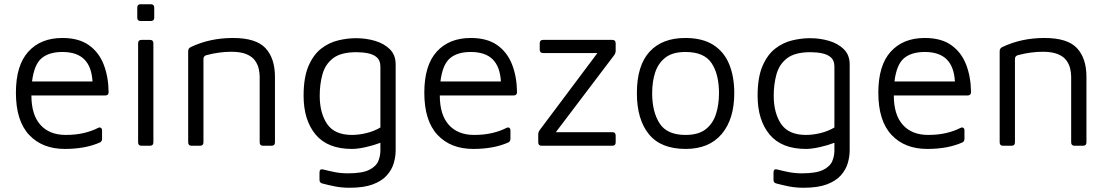

<svg xmlns="http://www.w3.org/2000/svg" viewBox="-20 -687 5221 905"><path d="M286 15Q179 15 117 -51.5Q55 -118 55 -250Q55 -379 113.5 -443.5Q172 -508 274 -508Q351 -508 398.5 -474.5Q446 -441 468.5 -383.5Q491 -326 492 -253Q492 -237 476 -237H128Q128 -146 170.5 -98.5Q213 -51 290 -51Q337 -51 375 -60Q413 -69 442 -84Q450 -88 455.5 -84.5Q461 -81 461 -72V-33Q461 -21 452 -16Q383 15 286 15ZM274 -442Q211 -442 176 -412.5Q141 -383 131 -303H416Q412 -373 377 -407.5Q342 -442 274 -442Z M643 -588Q627 -588 627 -604V-651Q627 -667 643 -667H691Q707 -667 707 -651V-604Q707 -588 691 -588ZM647 0Q631 0 631 -16V-483Q631 -499 647 -499H687Q703 -499 703 -483V-16Q703 0 687 0Z M867 -446Q867 -459 879 -465Q969 -508 1078 -508Q1187 -508 1231.5 -460Q1276 -412 1276 -325V-16Q1276 0 1260 0H1220Q1204 0 1204 -16V-325Q1204 -343 1199.5 -363Q1195 -383 1182 -401.5Q1169 -420 1142 -431.5Q1115 -443 1070 -443Q1042 -443 1012.5 -439Q983 -435 953 -427Q939 -423 939 -409V-16Q939 0 923 0H883Q867 0 867 -16Z M1639 15Q1524 15 1467.5 -53Q1411 -121 1411 -236Q1411 -322 1434 -375.5Q1457 -429 1493.5 -457.5Q1530 -486 1573.5 -496.5Q1617 -507 1658 -507Q1705 -507 1747.5 -494.5Q1790 -482 1817.5 -455Q1845 -428 1845 -383V21Q1845 51 1836 82Q1827 113 1803.5 139.5Q1780 166 1737.5 182Q1695 198 1628 198Q1590 198 1558 191.5Q1526 185 1500 178Q1486 175 1486 161V126Q1486 107 1504 112Q1527 118 1556.5 124Q1586 130 1620 130Q1688 130 1720.5 113.5Q1753 97 1763 72.5Q1773 48 1773 23V-14Q1742 -2 1704 6.5Q1666 15 1639 15ZM1639 -51Q1671 -51 1706.5 -59.5Q1742 -68 1773 -86V-373Q1773 -401 1757.5 -415.5Q1742 -430 1716 -435.5Q1690 -441 1660 -441Q1587 -441 1550 -412.5Q1513 -384 1500 -337Q1487 -290 1487 -236Q1487 -154 1522 -102.5Q1557 -51 1639 -51Z M2211 15Q2104 15 2042 -51.5Q1980 -118 1980 -250Q1980 -379 2038.5 -443.5Q2097 -508 2199 -508Q2276 -508 2323.5 -474.5Q2371 -441 2393.5 -383.5Q2416 -326 2417 -253Q2417 -237 2401 -237H2053Q2053 -146 2095.5 -98.5Q2138 -51 2215 -51Q2262 -51 2300 -60Q2338 -69 2367 -84Q2375 -88 2380.5 -84.5Q2386 -81 2386 -72V-33Q2386 -21 2377 -16Q2308 15 2211 15ZM2199 -442Q2136 -442 2101 -412.5Q2066 -383 2056 -303H2341Q2337 -373 2302 -407.5Q2267 -442 2199 -442Z M2533 0Q2517 0 2517 -16V-54Q2517 -64 2524 -74L2796 -437H2540Q2524 -437 2524 -453V-483Q2524 -499 2540 -499H2866Q2882 -499 2882 -483V-447Q2882 -437 2875 -427L2600 -64H2866Q2882 -64 2882 -48V-16Q2882 0 2866 0Z M3212 15Q3095 15 3038.5 -54.5Q2982 -124 2982 -248Q2982 -378 3041.5 -443Q3101 -508 3210 -508Q3291 -508 3342 -475.5Q3393 -443 3417 -384.5Q3441 -326 3441 -248Q3441 -125 3381.5 -55Q3322 15 3212 15ZM3211 -51Q3272 -51 3306 -77.5Q3340 -104 3354.5 -148.5Q3369 -193 3369 -248Q3369 -337 3334 -389.5Q3299 -442 3211 -442Q3151 -442 3117 -416Q3083 -390 3068.5 -346.5Q3054 -303 3054 -248Q3054 -160 3089 -105.5Q3124 -51 3211 -51Z M3779 15Q3664 15 3607.5 -53Q3551 -121 3551 -236Q3551 -322 3574 -375.5Q3597 -429 3633.5 -457.5Q3670 -486 3713.5 -496.5Q3757 -507 3798 -507Q3845 -507 3887.5 -494.5Q3930 -482 3957.5 -455Q3985 -428 3985 -383V21Q3985 51 3976 82Q3967 113 3943.5 139.5Q3920 166 3877.5 182Q3835 198 3768 198Q3730 198 3698 191.5Q3666 185 3640 178Q3626 175 3626 161V126Q3626 107 3644 112Q3667 118 3696.5 124Q3726 130 3760 130Q3828 130 3860.5 113.5Q3893 97 3903 72.5Q3913 48 3913 23V-14Q3882 -2 3844 6.5Q3806 15 3779 15ZM3779 -51Q3811 -51 3846.5 -59.5Q3882 -68 3913 -86V-373Q3913 -401 3897.5 -415.5Q3882 -430 3856 -435.5Q3830 -441 3800 -441Q3727 -441 3690 -412.5Q3653 -384 3640 -337Q3627 -290 3627 -236Q3627 -154 3662 -102.5Q3697 -51 3779 -51Z M4351 15Q4244 15 4182 -51.5Q4120 -118 4120 -250Q4120 -379 4178.5 -443.5Q4237 -508 4339 -508Q4416 -508 4463.5 -474.5Q4511 -441 4533.5 -383.5Q4556 -326 4557 -253Q4557 -237 4541 -237H4193Q4193 -146 4235.5 -98.5Q4278 -51 4355 -51Q4402 -51 4440 -60Q4478 -69 4507 -84Q4515 -88 4520.5 -84.5Q4526 -81 4526 -72V-33Q4526 -21 4517 -16Q4448 15 4351 15ZM4339 -442Q4276 -442 4241 -412.5Q4206 -383 4196 -303H4481Q4477 -373 4442 -407.5Q4407 -442 4339 -442Z M4692 -446Q4692 -459 4704 -465Q4794 -508 4903 -508Q5012 -508 5056.5 -460Q5101 -412 5101 -325V-16Q5101 0 5085 0H5045Q5029 0 5029 -16V-325Q5029 -343 5024.5 -363Q5020 -383 5007 -401.5Q4994 -420 4967 -431.5Q4940 -443 4895 -443Q4867 -443 4837.5 -439Q4808 -435 4778 -427Q4764 -423 4764 -409V-16Q4764 0 4748 0H4708Q4692 0 4692 -16Z"/></svg>

Font: Pitagon Sans
Style: Regular
Weight: 400
Designer: Travis Tran
Foundry: Pitagon
Version: Version 1.001; ttfautohint (v1.8.4.7-5d5b);gftools[0.9.26]